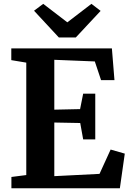

<svg xmlns="http://www.w3.org/2000/svg" viewBox="-20 -1000 693 1020"><path d="M119.6 -70V-667.3L40 -680.5V-743H574.4L588.1 -574.3H516.9L483.7 -673.6L268.5 -682.3V-417.4L405.5 -420.4L421.8 -502.3H486.1V-259.6H421.8L406.2 -346.5L268.5 -349.1V-64.2L508.7 -76.3L567.7 -205.5L642.9 -183.9L616.8 0H40.6V-59.9ZM292.6 -801 160.8 -943 209.6 -979.6 337.7 -881.4 465.7 -979.6 514.5 -942.2 382.7 -801Z"/></svg>

Font: Merriweather Light
Style: Regular
Weight: 300
Designer: Eben Sorkin
Foundry: Eben Sorkin
Version: Version 2.100